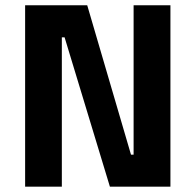

<svg xmlns="http://www.w3.org/2000/svg" viewBox="-20 -700 733 720"><path d="M74.2 0V-680.2H307.1L471.2 -120.1H481V-680.2H619.1V0H392.1L222.2 -560.1H211.9V0Z"/></svg>

Font: TitilliumWeb-Bold
Style: Bold
Weight: 700
Version: Version 1.001;PS 57.000;hotconv 1.0.70;makeotf.lib2.5.55311